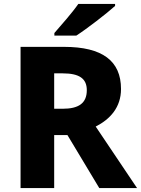

<svg xmlns="http://www.w3.org/2000/svg" viewBox="-20 -951 713 971"><path d="M562 -921V-931H376C345 -886 287 -821 255 -784V-771H366C419 -805 520 -883 562 -921ZM304 -714H84V0H254V-268H321L482 0H673L464 -311C537 -348 592 -408 592 -501C592 -643 498 -714 304 -714ZM297 -580C382 -580 419 -553 419 -495C419 -429 378 -401 297 -401H254V-580Z"/></svg>

Font: Noto Sans Arabic UI XBd
Style: Regular
Weight: 800
Designer: Monotype Design Team, Nadine Chahine and Nizar Qandah
Foundry: Monotype Imaging Inc.
Version: Version 2.010